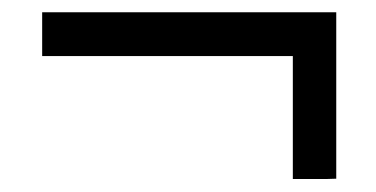

<svg xmlns="http://www.w3.org/2000/svg" viewBox="-20 -434 599 306"><path d="M47.2 -414.4H515.9V-149.2L500 -148.7H446.7V-344.6H47.2Z"/></svg>

Font: MM Jasmine
Style: Regular
Weight: 400
Designer: Khon Soe Zaw Thu
Version: Version 1.00 July 11, 2016, initial release